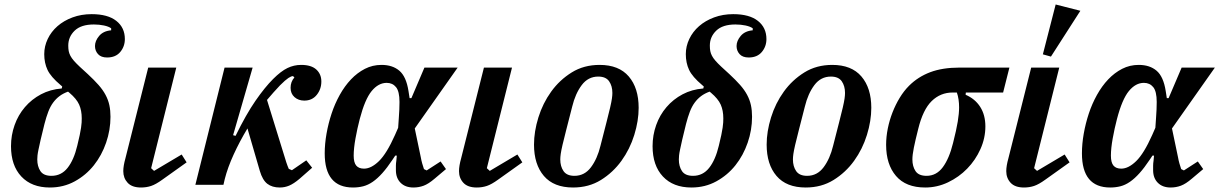

<svg xmlns="http://www.w3.org/2000/svg" viewBox="-20 -823 5430 855"><path d="M202 12Q121 12 75 -37Q29 -86 29 -172Q29 -221 45 -266Q61 -311 91 -346Q121 -381 162.5 -403Q204 -425 255 -429L257 -438L250 -444Q206 -481 191.5 -512Q177 -543 177 -582Q177 -617 192.5 -649.5Q208 -682 236 -706.5Q264 -731 303 -745.5Q342 -760 388 -760Q460 -760 498 -730Q536 -700 536 -649Q536 -616 515.5 -591.5Q495 -567 457 -567Q430 -567 416.5 -582Q403 -597 403 -618Q403 -641 421.5 -663Q440 -685 475 -688V-697Q464 -705 443 -709.5Q422 -714 398 -714Q341 -714 312.5 -686.5Q284 -659 284 -620Q284 -606 286 -595.5Q288 -585 293.5 -574.5Q299 -564 309 -552.5Q319 -541 335 -526L371 -493Q399 -467 418.5 -445Q438 -423 450 -400.5Q462 -378 467 -354.5Q472 -331 472 -303Q472 -244 452.5 -187.5Q433 -131 398 -87Q363 -43 313 -15.5Q263 12 202 12ZM209 -40Q253 -40 281 -75.5Q309 -111 324 -174Q331 -202 335 -221.5Q339 -241 341 -254.5Q343 -268 343.5 -277.5Q344 -287 344 -296Q344 -331 332.5 -357Q321 -383 289 -410L283 -415Q261 -407 245 -395Q229 -383 216.5 -366Q204 -349 195 -325.5Q186 -302 178 -271Q167 -228 161 -201Q155 -174 151.5 -157.5Q148 -141 147 -131Q146 -121 146 -113Q146 -82 160 -61Q174 -40 209 -40Z M811 -100 703 -23Q674 -2 653 5Q632 12 608 12Q568 12 548.5 -9Q529 -30 529 -61Q529 -73 531.5 -87.5Q534 -102 538 -116L640 -522H765L653 -74L666 -62L789 -135Z M980 -522H1105L1018 -221L1029 -218Q1076 -314 1117.5 -374Q1159 -434 1196 -471Q1231 -506 1260 -520Q1289 -534 1321 -534Q1366 -534 1388.5 -513.5Q1411 -493 1411 -460Q1411 -426 1390.5 -400.5Q1370 -375 1335 -375Q1309 -375 1291.5 -390.5Q1274 -406 1274 -432Q1274 -459 1291 -478L1285 -484H1284Q1277 -484 1264 -475.5Q1251 -467 1227 -443Q1213 -428 1198 -411.5Q1183 -395 1169 -378L1246 -129Q1249 -118 1255 -100Q1261 -82 1266 -71L1280 -65L1344 -109L1370 -76L1313 -26Q1288 -5 1268 3.5Q1248 12 1226 12Q1192 12 1170.5 -4.5Q1149 -21 1137 -62L1082 -251Q1047 -193 1020.5 -135Q994 -77 981 -26L975 0H850Z M1827 -251 1854 -122Q1856 -110 1860 -95.5Q1864 -81 1868 -70L1880 -64L1942 -104L1966 -70L1915 -27Q1888 -4 1866.5 4Q1845 12 1821 12Q1785 12 1764 -9Q1743 -30 1743 -65Q1743 -75 1743 -85Q1743 -95 1745 -108L1747 -130H1740L1728 -112Q1704 -76 1682.5 -52Q1661 -28 1640 -13.5Q1619 1 1597.5 6.5Q1576 12 1552 12Q1426 12 1426 -140Q1426 -182 1434 -227.5Q1442 -273 1456.5 -317Q1471 -361 1493 -400.5Q1515 -440 1543 -469.5Q1571 -499 1605 -516.5Q1639 -534 1679 -534Q1728 -534 1758.5 -508Q1789 -482 1799 -418L1804 -386H1812L1870 -522H2018ZM1601 -72Q1633 -72 1667.5 -105.5Q1702 -139 1739 -222L1753 -254L1756 -298Q1759 -337 1759 -369Q1759 -416 1743.5 -435Q1728 -454 1702 -454Q1665 -454 1635 -417.5Q1605 -381 1582 -293Q1571 -251 1563 -206.5Q1555 -162 1555 -130Q1555 -99 1566.5 -85.5Q1578 -72 1601 -72Z M2306 -100 2198 -23Q2169 -2 2148 5Q2127 12 2103 12Q2063 12 2043.5 -9Q2024 -30 2024 -61Q2024 -73 2026.5 -87.5Q2029 -102 2033 -116L2135 -522H2260L2148 -74L2161 -62L2284 -135Z M2538 -40Q2583 -40 2611.5 -78Q2640 -116 2654 -174Q2670 -237 2680.5 -277.5Q2691 -318 2697 -344Q2703 -370 2705 -384.5Q2707 -399 2707 -409Q2707 -440 2692.5 -461Q2678 -482 2644 -482Q2599 -482 2570.5 -444Q2542 -406 2528 -348Q2512 -285 2501.5 -244.5Q2491 -204 2485 -178Q2479 -152 2477 -137.5Q2475 -123 2475 -113Q2475 -82 2489.5 -61Q2504 -40 2538 -40ZM2532 12Q2446 12 2402 -39.5Q2358 -91 2358 -179Q2358 -237 2377.5 -300Q2397 -363 2434.5 -415Q2472 -467 2526 -500.5Q2580 -534 2650 -534Q2736 -534 2780 -482.5Q2824 -431 2824 -343Q2824 -285 2804.5 -222Q2785 -159 2747.5 -107Q2710 -55 2656 -21.5Q2602 12 2532 12Z M3059 12Q2978 12 2932 -37Q2886 -86 2886 -172Q2886 -221 2902 -266Q2918 -311 2948 -346Q2978 -381 3019.5 -403Q3061 -425 3112 -429L3114 -438L3107 -444Q3063 -481 3048.5 -512Q3034 -543 3034 -582Q3034 -617 3049.5 -649.5Q3065 -682 3093 -706.5Q3121 -731 3160 -745.5Q3199 -760 3245 -760Q3317 -760 3355 -730Q3393 -700 3393 -649Q3393 -616 3372.5 -591.5Q3352 -567 3314 -567Q3287 -567 3273.5 -582Q3260 -597 3260 -618Q3260 -641 3278.5 -663Q3297 -685 3332 -688V-697Q3321 -705 3300 -709.5Q3279 -714 3255 -714Q3198 -714 3169.5 -686.5Q3141 -659 3141 -620Q3141 -606 3143 -595.5Q3145 -585 3150.5 -574.5Q3156 -564 3166 -552.5Q3176 -541 3192 -526L3228 -493Q3256 -467 3275.5 -445Q3295 -423 3307 -400.5Q3319 -378 3324 -354.5Q3329 -331 3329 -303Q3329 -244 3309.5 -187.5Q3290 -131 3255 -87Q3220 -43 3170 -15.5Q3120 12 3059 12ZM3066 -40Q3110 -40 3138 -75.5Q3166 -111 3181 -174Q3188 -202 3192 -221.5Q3196 -241 3198 -254.5Q3200 -268 3200.5 -277.5Q3201 -287 3201 -296Q3201 -331 3189.5 -357Q3178 -383 3146 -410L3140 -415Q3118 -407 3102 -395Q3086 -383 3073.5 -366Q3061 -349 3052 -325.5Q3043 -302 3035 -271Q3024 -228 3018 -201Q3012 -174 3008.5 -157.5Q3005 -141 3004 -131Q3003 -121 3003 -113Q3003 -82 3017 -61Q3031 -40 3066 -40Z M3574 -40Q3619 -40 3647.5 -78Q3676 -116 3690 -174Q3706 -237 3716.5 -277.5Q3727 -318 3733 -344Q3739 -370 3741 -384.5Q3743 -399 3743 -409Q3743 -440 3728.5 -461Q3714 -482 3680 -482Q3635 -482 3606.5 -444Q3578 -406 3564 -348Q3548 -285 3537.5 -244.5Q3527 -204 3521 -178Q3515 -152 3513 -137.5Q3511 -123 3511 -113Q3511 -82 3525.5 -61Q3540 -40 3574 -40ZM3568 12Q3482 12 3438 -39.5Q3394 -91 3394 -179Q3394 -237 3413.5 -300Q3433 -363 3470.5 -415Q3508 -467 3562 -500.5Q3616 -534 3686 -534Q3772 -534 3816 -482.5Q3860 -431 3860 -343Q3860 -285 3840.5 -222Q3821 -159 3783.5 -107Q3746 -55 3692 -21.5Q3638 12 3568 12Z M4281 -411 4280 -401Q4322 -383 4345 -347Q4368 -311 4368 -260Q4368 -208 4346 -159Q4324 -110 4287 -72Q4250 -34 4201.5 -11Q4153 12 4100 12Q4014 12 3970 -39.5Q3926 -91 3926 -178Q3926 -214 3933.5 -251Q3941 -288 3954.5 -322.5Q3968 -357 3986.5 -387.5Q4005 -418 4028 -441Q4068 -481 4122.5 -501.5Q4177 -522 4252 -522H4475L4447 -411ZM4106 -40Q4150 -40 4178.5 -78.5Q4207 -117 4224 -186Q4239 -245 4245 -281.5Q4251 -318 4251 -345Q4251 -363 4248.5 -380Q4246 -397 4241 -411H4222Q4168 -411 4129 -373Q4090 -335 4069 -249Q4056 -198 4049.5 -165.5Q4043 -133 4043 -113Q4043 -82 4057 -61Q4071 -40 4106 -40Z M4743 -100 4635 -23Q4606 -2 4585 5Q4564 12 4540 12Q4500 12 4480.5 -9Q4461 -30 4461 -61Q4461 -73 4463.5 -87.5Q4466 -102 4470 -116L4572 -522H4697L4585 -74L4598 -62L4721 -135ZM4681 -803 4791 -775 4660 -571 4624 -581Z M5199 -251 5226 -122Q5228 -110 5232 -95.5Q5236 -81 5240 -70L5252 -64L5314 -104L5338 -70L5287 -27Q5260 -4 5238.5 4Q5217 12 5193 12Q5157 12 5136 -9Q5115 -30 5115 -65Q5115 -75 5115 -85Q5115 -95 5117 -108L5119 -130H5112L5100 -112Q5076 -76 5054.5 -52Q5033 -28 5012 -13.5Q4991 1 4969.5 6.5Q4948 12 4924 12Q4798 12 4798 -140Q4798 -182 4806 -227.5Q4814 -273 4828.5 -317Q4843 -361 4865 -400.5Q4887 -440 4915 -469.5Q4943 -499 4977 -516.5Q5011 -534 5051 -534Q5100 -534 5130.5 -508Q5161 -482 5171 -418L5176 -386H5184L5242 -522H5390ZM4973 -72Q5005 -72 5039.5 -105.5Q5074 -139 5111 -222L5125 -254L5128 -298Q5131 -337 5131 -369Q5131 -416 5115.5 -435Q5100 -454 5074 -454Q5037 -454 5007 -417.5Q4977 -381 4954 -293Q4943 -251 4935 -206.5Q4927 -162 4927 -130Q4927 -99 4938.5 -85.5Q4950 -72 4973 -72Z"/></svg>

Font: IBM Plex Serif SmBld
Style: Italic
Weight: 600
Italic angle: -14°
Designer: Mike Abbink, Paul van der Laan, Pieter van Rosmalen
Foundry: Bold Monday
Version: Version 3.001